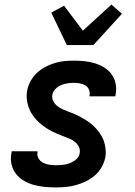

<svg xmlns="http://www.w3.org/2000/svg" viewBox="-20 -807 590 839"><path d="M223 12Q198 12 173.5 9.5Q149 7 126 0.5Q103 -6 83 -18Q63 -30 49 -48.5Q35 -67 30 -90.5Q25 -114 30 -139L31 -146H144V-143Q141 -128 148 -115.5Q155 -103 167 -96.5Q179 -90 193.5 -87.5Q208 -85 223 -85Q238 -85 253.5 -86.5Q269 -88 284 -93.5Q299 -99 312.5 -110.5Q326 -122 328 -137Q331 -152 325 -164.5Q319 -177 308.5 -186Q298 -195 285 -200.5Q272 -206 258.5 -211Q245 -216 232 -221.5Q219 -227 206.5 -233.5Q194 -240 182.5 -247.5Q171 -255 160.5 -263.5Q150 -272 140.5 -282Q131 -292 123 -303.5Q115 -315 109.5 -327.5Q104 -340 100.5 -354Q97 -368 96.5 -382.5Q96 -397 99 -413Q103 -433 114 -453Q125 -473 141.5 -488.5Q158 -504 178 -514.5Q198 -525 219 -531.5Q240 -538 261 -540Q282 -542 303 -542Q327 -542 350.5 -539.5Q374 -537 396 -530Q418 -523 437 -511Q456 -499 468.5 -481Q481 -463 485.5 -440Q490 -417 485 -393L484 -386H371V-389Q374 -403 369 -415Q364 -427 353.5 -433.5Q343 -440 329.5 -442.5Q316 -445 303 -445Q289 -445 275.5 -443Q262 -441 248 -435.5Q234 -430 223 -419Q212 -408 209 -394Q206 -379 212.5 -366Q219 -353 230 -344Q241 -335 253.5 -329.5Q266 -324 279.5 -319Q293 -314 306 -308.5Q319 -303 331 -296.5Q343 -290 355 -282.5Q367 -275 377.5 -266.5Q388 -258 397.5 -248Q407 -238 415 -226.5Q423 -215 429 -202.5Q435 -190 438 -176Q441 -162 442 -147.5Q443 -133 440 -118Q435 -96 423.5 -75.5Q412 -55 393.5 -39.5Q375 -24 354 -14Q333 -4 311 2Q289 8 267 10Q245 12 223 12ZM272 -610 204 -752 260 -782 342 -673 467 -787 513 -747 388 -610Z"/></svg>

Font: Lode Term
Style: Bold Italic
Weight: 700
Italic angle: -11°
Monospace: yes
Designer: Belleve Invis
Foundry: Belleve Invis
Version: Version 29.2.0